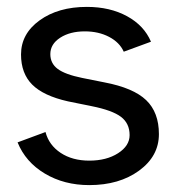

<svg xmlns="http://www.w3.org/2000/svg" viewBox="-20 -525 511 557"><path d="M441 -136Q441 -72 383.5 -30Q326 12 239 12Q166 12 110 -21.5Q54 -55 31 -112L112 -142Q122 -104 156 -81.5Q190 -59 239 -59Q289 -59 322.5 -80.5Q356 -102 356 -133Q356 -167 331 -186Q306 -205 246 -217L177 -231Q106 -247 73.5 -279.5Q41 -312 41 -367Q41 -427 95 -466Q149 -505 232 -505Q299 -505 348.5 -478Q398 -451 418 -404L339 -375Q327 -402 296.5 -418Q266 -434 226 -434Q183 -434 154.5 -415.5Q126 -397 126 -368Q126 -341 147.5 -325Q169 -309 218 -299L283 -286Q367 -270 404 -234.5Q441 -199 441 -136Z"/></svg>

Font: Atkinson Hyperlegible Pro
Style: Regular
Weight: 400
Designer: Elliott Scott, Megan Eiswerth, Linus Boman, Theodore Petrosky, Jacob Perez
Foundry: Braille Institute
Version: Version 1.5.1